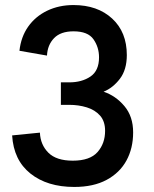

<svg xmlns="http://www.w3.org/2000/svg" viewBox="-20 -730 610 760"><path d="M28 -194 138 -205Q140 -157 171.5 -125.5Q203 -94 268 -94Q336 -94 366 -128Q396 -162 396 -212Q396 -250 376 -272.5Q356 -295 323.5 -305Q291 -315 254 -315H221V-404H254Q304 -404 338 -427Q372 -450 372 -503Q372 -543 350 -574.5Q328 -606 271 -606Q220 -606 194 -579Q168 -552 166 -510L57 -529Q63 -584 91.5 -624.5Q120 -665 166.5 -687.5Q213 -710 271 -710Q366 -710 424 -656.5Q482 -603 482 -512Q482 -454 454.5 -418Q427 -382 390 -367Q438 -351 472.5 -310Q507 -269 507 -206Q507 -143 480.5 -94.5Q454 -46 402 -18Q350 10 274 10Q167 10 100.5 -43Q34 -96 28 -194Z"/></svg>

Font: Haskoy SemiBold
Style: Regular
Weight: 600
Designer: Ertekin Erdin
Foundry: Ertekin Erdin
Version: Version 1.500; ttfautohint (v1.8.3)